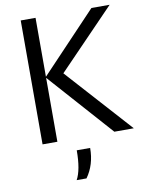

<svg xmlns="http://www.w3.org/2000/svg" viewBox="-99 -763 805 1059"><g transform="rotate(-10 304.0 -233.5)"><path d="M92 0V-694H175V-364L488 -694H590L273 -366L603 0H494L175 -358V0ZM243 227Q272 174 272 65H347Q347 159 298 227Z"/></g></svg>

Font: Cantarell
Style: Regular
Weight: 400
Designer: Dave Crossland, Nikolaus Waxweiler, Florian Fecher, Jacques Le Bailly, Eben Sorkin, Alexei Vanyashin, Alexios Zavras, Em
Version: Version 0.303